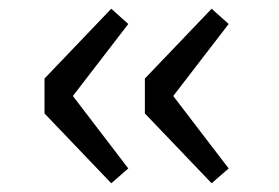

<svg xmlns="http://www.w3.org/2000/svg" viewBox="-20 -472 640 440"><path d="M235 -52 274 -86 147 -252 274 -417 235 -452 82 -292V-212ZM465 -52 504 -86 377 -252 504 -417 465 -452 312 -292V-212Z"/></svg>

Font: Hasklig
Style: Regular
Weight: 400
Monospace: yes
Designer: Paul D. Hunt, Teo Tuominen
Foundry: Adobe Systems Incorporated
Version: Version 2.030;PS 1.0;hotconv 16.6.51;makeotf.lib2.5.65220